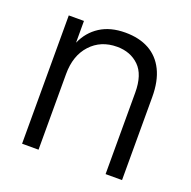

<svg xmlns="http://www.w3.org/2000/svg" viewBox="-99 -616 708 713"><g transform="rotate(20 255.0 -259.5)"><path d="M390 0V-322Q390 -393 356 -426Q322 -459 269 -459Q205 -459 165 -415.5Q125 -372 125 -299V0H60V-507H120V-421Q140 -467 180.5 -493Q221 -519 280 -519Q335 -519 374 -497.5Q413 -476 434 -433.5Q455 -391 455 -328V0Z"/></g></svg>

Font: TikTok Sans Light
Style: Regular
Weight: 300
Version: Version 4.000